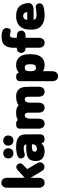

<svg xmlns="http://www.w3.org/2000/svg" viewBox="966 -1638 883 2856"><g transform="rotate(-90 1408.0 -210.5)"><path d="M191 -285V-542Q191 -585 171.5 -608.5Q152 -632 117 -632Q82 -632 62.5 -608.5Q43 -585 43 -542V-79Q43 -36 62.5 -12.5Q82 11 117 11Q152 11 171.5 -12.5Q191 -36 191 -79V-198L285 -38Q299 -13 315 -2Q331 9 352 9Q379 9 400 -10.5Q421 -30 421 -55Q421 -80 403 -108L320 -248L378 -303Q406 -328 406 -352Q406 -375 389 -392.5Q372 -410 349 -410Q327 -410 301 -386Z M687 -261Q663 -262 652.5 -262Q642 -262 638 -262Q634 -262 629 -262Q580 -262 545 -255Q510 -248 487 -232Q440 -199 440 -121Q440 -57 477 -23Q514 11 584 11Q626 11 653.5 0Q681 -11 703 -36Q710 -11 724.5 0Q739 11 764 11Q798 11 817.5 -6Q837 -23 837 -52V-225Q837 -283 833 -308.5Q829 -334 815 -353Q793 -384 752.5 -398.5Q712 -413 649 -413Q600 -413 558 -404Q516 -395 497 -381Q479 -367 479 -339Q479 -316 495 -299.5Q511 -283 533 -283Q541 -283 552 -287Q569 -293 590 -296.5Q611 -300 627 -300Q659 -300 672.5 -292Q686 -284 687 -264ZM689 -177V-165Q689 -148 680 -133.5Q671 -119 656 -111Q641 -103 621 -103Q580 -103 580 -136Q580 -159 596 -167.5Q612 -176 633.5 -177Q655 -178 671 -178Q675 -178 678.5 -178Q682 -178 689 -177ZM555 -604Q521 -604 500 -583.5Q479 -563 479 -529Q479 -495 500 -474Q521 -453 555 -453Q589 -453 609.5 -474Q630 -495 630 -529Q630 -563 609.5 -583.5Q589 -604 555 -604ZM745 -604Q711 -604 690 -583.5Q669 -563 669 -529Q669 -495 690 -474Q711 -453 745 -453Q779 -453 799.5 -474Q820 -495 820 -529Q820 -563 799.5 -583.5Q779 -604 745 -604Z M1048 -386Q1044 -401 1028 -407Q1012 -413 995 -413Q963 -413 942.5 -403Q922 -393 922 -352V-79Q922 -36 941.5 -12.5Q961 11 996 11Q1031 11 1050.5 -12.5Q1070 -36 1070 -79V-180Q1070 -209 1072.5 -228.5Q1075 -248 1081 -260Q1087 -273 1097.5 -278.5Q1108 -284 1123 -284Q1147 -284 1155 -261Q1158 -251 1159 -236Q1160 -221 1160 -200V-79Q1160 -36 1179.5 -12.5Q1199 11 1234 11Q1269 11 1288.5 -12.5Q1308 -36 1308 -79V-183Q1308 -211 1310.5 -230Q1313 -249 1319 -261Q1325 -273 1335.5 -278.5Q1346 -284 1361 -284Q1374 -284 1381.5 -278Q1389 -272 1393 -256Q1397 -239 1397 -200V-79Q1397 -36 1416.5 -12.5Q1436 11 1471 11Q1506 11 1525.5 -12.5Q1545 -36 1545 -79V-211Q1545 -254 1542.5 -279Q1540 -304 1535 -322Q1507 -413 1398 -413Q1361 -413 1328 -403.5Q1295 -394 1270 -375Q1234 -413 1159 -413Q1126 -413 1101.5 -407Q1077 -401 1048 -386Z M1756 -372Q1749 -394 1734 -403.5Q1719 -413 1696 -413Q1628 -413 1628 -353V121Q1628 164 1647.5 187.5Q1667 211 1702 211Q1737 211 1756.5 187.5Q1776 164 1776 121V-13Q1795 -1 1818.5 5Q1842 11 1870 11Q1945 11 1987 -40.5Q2029 -92 2029 -185V-217Q2029 -311 1987.5 -362Q1946 -413 1869 -413Q1797 -413 1756 -372ZM1776 -193V-209Q1776 -249 1788 -266.5Q1800 -284 1828 -284Q1857 -284 1868.5 -267Q1880 -250 1880 -209V-193Q1880 -153 1868 -135.5Q1856 -118 1828 -118Q1800 -118 1788.5 -134.5Q1777 -151 1776 -193Z M2125 -402H2118Q2088 -402 2068.5 -383.5Q2049 -365 2049 -337Q2049 -309 2068.5 -290.5Q2088 -272 2118 -272H2125V-79Q2125 -36 2144.5 -12.5Q2164 11 2199 11Q2234 11 2253.5 -12.5Q2273 -36 2273 -79V-272H2300Q2338 -272 2358.5 -289Q2379 -306 2379 -337Q2379 -368 2358.5 -385Q2338 -402 2300 -402H2273V-428Q2273 -441 2274.5 -459Q2276 -477 2284 -491Q2292 -505 2309 -505Q2320 -505 2331 -502Q2342 -499 2352.5 -496.5Q2363 -494 2374 -493Q2402 -493 2410 -515Q2418 -537 2418 -559Q2418 -582 2403.5 -597.5Q2389 -613 2361.5 -621Q2334 -629 2294 -629Q2249 -629 2217 -618.5Q2185 -608 2164.5 -585Q2144 -562 2134.5 -526.5Q2125 -491 2125 -441Z M2542 -153H2692Q2730 -153 2760 -170Q2790 -187 2790 -232Q2790 -261 2778.5 -296.5Q2767 -332 2751 -352Q2703 -413 2599 -413Q2501 -413 2448 -360Q2395 -307 2395 -208V-175Q2395 -87 2451 -38Q2507 11 2609 11Q2662 11 2705.5 2Q2749 -7 2766 -21Q2775 -28 2780.5 -40Q2786 -52 2786 -64Q2786 -89 2770 -105.5Q2754 -122 2731 -122Q2725 -122 2717 -120Q2701 -116 2673 -112.5Q2645 -109 2619 -109Q2582 -109 2562 -119.5Q2542 -130 2542 -149ZM2657 -247H2540Q2544 -279 2558 -293Q2572 -307 2600 -307Q2626 -307 2639 -293.5Q2652 -280 2657 -247Z"/></g></svg>

Font: Beiruti Black
Style: Regular
Weight: 900
Designer: Arlette Boutros
Foundry: Boutros
Version: Version 1.41